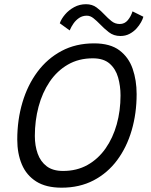

<svg xmlns="http://www.w3.org/2000/svg" viewBox="-20 -866 717 912"><path d="M272.5 25.5Q198.5 25.5 152 -4Q105.5 -33.5 83.8 -85Q62 -136.5 62 -203Q62 -296.5 86.5 -379.2Q111 -462 158 -525Q205 -588 272.5 -624Q340 -660 427 -660Q503.5 -660 547.5 -626.8Q591.5 -593.5 610.2 -539Q629 -484.5 629 -419Q629 -327.5 605.5 -247Q582 -166.5 536.5 -105.2Q491 -44 424.5 -9.2Q358 25.5 272.5 25.5ZM279.5 -54Q345 -54 395.8 -82.5Q446.5 -111 481.5 -161Q516.5 -211 534.5 -275.5Q552.5 -340 552.5 -412.5Q552.5 -457.5 541 -498Q529.5 -538.5 500.8 -563.8Q472 -589 421 -589Q354 -589 302.5 -559.2Q251 -529.5 216 -477.8Q181 -426 163.2 -359.5Q145.5 -293 145.5 -220Q145.5 -174 159 -136.2Q172.5 -98.5 201.8 -76.2Q231 -54 279.5 -54ZM264 -755.5Q271 -776 288.8 -797Q306.5 -818 332.2 -832Q358 -846 388.5 -846Q418 -846 438.8 -830.5Q459.5 -815 476.5 -796.5Q492.5 -779.5 509.5 -765.8Q526.5 -752 549 -752Q572 -752 587 -770Q602 -788 609.5 -812L661 -786.5Q658.5 -776 650 -760.5Q641.5 -745 627.8 -730Q614 -715 595 -705Q576 -695 552 -695Q520 -695 497 -713Q474 -731 455 -751Q439.5 -767 424.2 -779.2Q409 -791.5 392.5 -791.5Q372 -791.5 356.2 -781Q340.5 -770.5 329.2 -754.5Q318 -738.5 311 -721.5Z"/></svg>

Font: Grandstander Thin Light
Style: Italic
Weight: 300
Italic angle: -15°
Version: Version 1.200